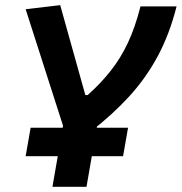

<svg xmlns="http://www.w3.org/2000/svg" viewBox="-20 -718 699 738"><path d="M78.6 -117.7 97.7 -227.1H472.2L453.1 -117.7ZM181.6 0 231.9 -290H362.8L312.5 0ZM228 -216.8 78.6 -682.6 211.4 -698.2 308.1 -352.5H316.9Q368.2 -398.4 406.2 -446.8Q444.3 -495.1 472.2 -554.7Q500 -614.3 520 -693.4H658.7Q631.8 -586.9 586.7 -502.7Q541.5 -418.5 477.3 -348.1Q413.1 -277.8 328.1 -211.9Z"/></svg>

Font: Cascadia Mono NF
Style: Italic
Weight: 400
Italic angle: -10°
Monospace: yes
Designer: Aaron Bell
Foundry: Saja Typeworks
Version: Version 2404.023